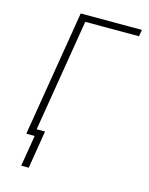

<svg xmlns="http://www.w3.org/2000/svg" viewBox="-133 -818 843 1084"><g transform="rotate(15 288.0 -276.5)"><path d="M143 182 179 -39H130L238 -696H552L559 -735H201L80 0H129L99 182Z"/></g></svg>

Font: Iosevka Sparkle XLtObl
Style: Regular
Weight: 200
Italic angle: -9°
Designer: Belleve Invis
Foundry: Belleve Invis
Version: Version 4.5.0; ttfautohint (v1.8.3)